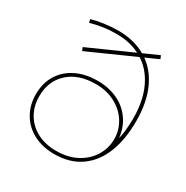

<svg xmlns="http://www.w3.org/2000/svg" viewBox="-162 -838 943 975"><g transform="rotate(30 309.0 -350.0)"><path d="M286 3Q218 3 165.5 -24Q113 -51 83.5 -100.5Q54 -150 54 -214Q54 -279 83.5 -327.5Q113 -376 167 -403Q221 -430 294 -430Q360 -430 413.5 -404Q467 -378 499 -328Q531 -278 533 -209L525 -210Q536 -244 540 -281.5Q544 -319 544 -352Q544 -458 508.5 -532.5Q473 -607 408.5 -645.5Q344 -684 257 -684Q179 -684 107 -663L102 -682Q132 -691 173.5 -697Q215 -703 257 -703Q349 -703 418.5 -662.5Q488 -622 526 -542.5Q564 -463 564 -350Q564 -242 532.5 -163Q501 -84 438.5 -40.5Q376 3 286 3ZM286 -16Q357 -16 408.5 -44.5Q460 -73 486.5 -118.5Q513 -164 513 -214Q513 -268 485 -313Q457 -358 407 -384.5Q357 -411 294 -411Q192 -411 133 -357Q74 -303 74 -214Q74 -156 100.5 -111Q127 -66 175 -41Q223 -16 286 -16ZM140 -540 505 -703 513 -684 148 -521Z"/></g></svg>

Font: Montserrat
Style: Regular
Weight: 400
Designer: Julieta Ulanovsky
Foundry: Julieta Ulanovsky
Version: Version 8.000